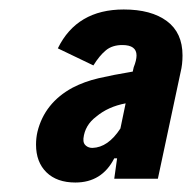

<svg xmlns="http://www.w3.org/2000/svg" viewBox="-20 -738 405 405"><path d="M365 -621Q365 -602 361 -586L313 -361H221L227 -404H221Q195 -353 139 -353Q100 -353 78 -374.5Q56 -396 56 -433Q56 -447 59 -460Q74 -521 133 -553Q158 -566 188 -573Q218 -580 260 -587L262 -596Q268 -611 268 -621Q268 -643 238 -643Q217 -643 203.5 -632Q190 -621 177 -600L102 -636Q142 -718 241 -718Q299 -718 332 -693.5Q365 -669 365 -621ZM234 -467 245 -520Q208 -513 183 -492Q159 -474 156 -446V-442Q156 -435 161.5 -430.5Q167 -426 175 -426Q208 -427 234 -467Z"/></svg>

Font: Decalotype ExtraBold Italic
Style: Regular
Weight: 800
Italic angle: -12°
Designer: Alfredo Marco Pradil
Foundry: Alfredo Marco Pradil
Version: Version 1.0